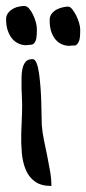

<svg xmlns="http://www.w3.org/2000/svg" viewBox="-64 -616 287 640"><path d="M7.8 -329.1Q7.8 -340.8 7.8 -356.4Q7.8 -372.1 10.7 -386.2Q13.7 -400.4 21 -409.7Q28.3 -418.9 44.9 -418.9Q52.7 -418.9 58.1 -405.3Q63.5 -391.6 66.4 -369.6Q69.3 -347.7 71.3 -321.3Q73.2 -294.9 73.7 -270.5Q74.2 -246.1 74.7 -226.6Q75.2 -207 75.2 -200.2Q77.1 -174.8 82.5 -148.9Q87.9 -123 93.3 -96.7Q98.6 -70.3 103 -44.9Q107.4 -19.5 107.4 3.9Q73.2 3.9 52.7 -10.7Q32.2 -25.4 22 -49.8Q11.7 -74.2 8.8 -106Q5.9 -137.7 6.8 -170.4Q7.8 -203.1 9.3 -235.8Q10.7 -268.6 8.8 -294.9V-299.8Q8.8 -304.7 8.3 -309.6Q7.8 -314.5 7.8 -319.3ZM-43.7 -552.2Q-43.7 -564.7 -36.3 -573.6Q-29 -582.5 -18.9 -587.7Q-8.8 -593 1.4 -594.5Q11.5 -596.1 17.1 -596.1Q25.4 -596.1 32.8 -587.7Q40.1 -579.4 46 -567.3Q51.9 -555.3 55.4 -542.2Q58.9 -529.1 58.9 -519.7Q58.9 -511.3 58.6 -503.5Q58.2 -495.6 57.2 -488.8Q56.1 -482 52.6 -475.8Q49.2 -469.5 42.9 -467.4Q41.5 -467.4 38.7 -466.9Q35.9 -466.3 32.8 -466.3Q29.6 -466.3 26.8 -465.8Q24 -465.3 22.6 -465.3Q10.8 -465.3 -1.4 -470.5Q-13.6 -475.8 -22.7 -486.2Q-31.8 -496.7 -37.7 -512.9Q-43.7 -529.1 -43.7 -552.2ZM101.5 -549Q101.5 -562.6 109.2 -571.5Q116.8 -580.4 126.6 -585.1Q136.4 -589.8 146.5 -591.9Q156.6 -594 162.2 -594Q169.9 -594 176.9 -585.1Q183.8 -576.2 189.8 -564.7Q195.7 -553.2 199.5 -540.1Q203.4 -527 203.4 -516.6Q203.4 -508.2 203 -500.3Q202.7 -492.5 201.3 -485.7Q199.9 -478.9 196.4 -473.1Q192.9 -467.4 187.3 -464.2Q185.9 -464.2 183.1 -464.2Q180.3 -464.2 177.2 -464.2Q174.1 -464.2 170.9 -463.7Q167.8 -463.2 167.1 -463.2Q155.2 -463.2 143.4 -467.9Q131.5 -472.6 122.1 -483.1Q112.7 -493.5 107.1 -509.8Q101.5 -526 101.5 -549Z"/></svg>

Font: Swanky and Moo Moo
Style: Regular
Weight: 400
Designer: Kimberly Geswein
Foundry: Kimberly Geswein
Version: Version 1.002 2001